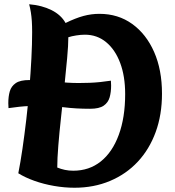

<svg xmlns="http://www.w3.org/2000/svg" viewBox="-20 -867 820 902"><path d="M288 -759Q335 -782 372 -792Q409 -802 447 -802Q535 -802 601 -754.5Q667 -707 704 -623Q741 -539 741 -427Q741 -328 711.5 -247Q682 -166 627.5 -107.5Q573 -49 497 -17Q421 15 330 15Q283 15 234 6.5Q185 -2 141.5 -17.5Q98 -33 66 -53Q76 -103 85.5 -168Q95 -233 103.5 -305.5Q112 -378 118 -451.5Q124 -525 127.5 -593Q131 -661 131 -716Q131 -746 129.5 -768Q128 -790 125 -809Q122 -828 117 -847Q177 -842 222 -819.5Q267 -797 288 -759ZM249 -80Q266 -73 284.5 -69Q303 -65 324 -65Q399 -65 453.5 -108.5Q508 -152 538 -233.5Q568 -315 568 -425Q568 -509 544.5 -571.5Q521 -634 478.5 -669Q436 -704 379 -704Q360 -704 338 -700.5Q316 -697 301 -692Q301 -655 295.5 -594.5Q290 -534 282.5 -462Q275 -390 267 -318Q259 -246 254 -183.5Q249 -121 249 -80ZM403 -356Q336 -356 280.5 -363Q225 -370 171 -370Q144 -370 119.5 -369Q95 -368 71 -365.5Q47 -363 20 -359Q20 -365 19.5 -370.5Q19 -376 19 -382Q19 -414 26 -438Q33 -462 54 -476.5Q75 -491 118 -491Q186 -491 241 -484Q296 -477 350 -477Q377 -477 401.5 -478Q426 -479 450.5 -481.5Q475 -484 501 -488Q501 -482 501.5 -476.5Q502 -471 502 -465Q502 -434 495 -409.5Q488 -385 467 -370.5Q446 -356 403 -356Z"/></svg>

Font: Merienda ExtraBold
Style: Regular
Weight: 800
Designer: Eduardo Rodriguez Tunni
Foundry: Eduardo Rodriguez Tunni
Version: Version 2.001